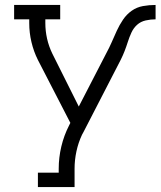

<svg xmlns="http://www.w3.org/2000/svg" viewBox="-20 -550 648 775"><path d="M133 205V147H217V131Q217 86 227.5 41.5Q238 -3 259 -44L264 -54L133 -308Q116 -342 107 -380Q98 -418 98 -457V-472H37V-530H223V-472H163V-457Q163 -425 170 -394Q177 -363 191 -334L298 -120L409 -335Q421 -357 431 -380Q441 -403 451.5 -426Q462 -449 476.5 -470.5Q491 -492 511.5 -506.5Q532 -521 557 -525.5Q582 -530 608 -530V-472Q588 -472 568 -467.5Q548 -463 533.5 -450Q519 -437 510.5 -418.5Q502 -400 496 -381Q490 -362 483 -344Q476 -326 467 -308L317 -17Q315 -14 314 -11.5Q313 -9 311 -6Q296 26 288.5 61Q281 96 281 131V205Z"/></svg>

Font: Iosevka Curly Slab LtEx
Style: Regular
Weight: 300
Width: 7
Monospace: yes
Designer: Belleve Invis
Foundry: Belleve Invis
Version: Version 11.1.0; ttfautohint (v1.8.3)